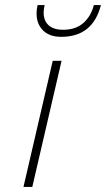

<svg xmlns="http://www.w3.org/2000/svg" viewBox="-20 -741 420 761"><path d="M189 -500H224L108 0H73ZM125 -687Q125 -705 129 -721H157Q153 -706 153 -691Q153 -659 172.5 -641Q192 -623 231 -623Q280 -623 310.5 -650Q341 -677 352 -721H380Q348 -595 223 -595Q176 -595 150.5 -620.5Q125 -646 125 -687Z"/></svg>

Font: Cairo ExtraLight
Style: Italic
Weight: 275
Italic angle: -13°
Designer: Mohamed Gaber, Accademia di Belle Arti di Urbino and others
Foundry: Kief Type Foundry, Accademia di Belle Arti di Urbino and others
Version: Version 3.011